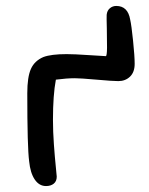

<svg xmlns="http://www.w3.org/2000/svg" viewBox="-20 -645 500 646"><path d="M134.8 -19Q111.8 -19 96.9 -41Q82 -63 78.1 -102.1Q71.8 -148.4 71.8 -331.1Q71.8 -385.7 84 -413.1Q96.2 -440.4 126 -453.1Q152.3 -462.9 204.1 -462.9Q230 -462.9 279.8 -459.5Q329.6 -456.1 335.9 -456.1Q339.8 -456.1 340.1 -484.4Q340.3 -512.7 339.4 -549.3Q338.4 -585.9 338.9 -595.2Q340.3 -609.4 349.6 -617.2Q358.9 -625 371.1 -625Q410.2 -625 418 -579.1Q422.4 -560.1 427.7 -508.1Q433.1 -456.1 433.1 -430.2Q433.1 -402.3 417.5 -387.2Q401.9 -372.1 377.9 -372.1Q359.4 -372.1 304.7 -377Q250 -381.8 231.9 -381.8Q204.6 -381.8 168 -377Q158.2 -325.2 158.2 -242.2Q158.2 -202.1 161.4 -158.2Q164.6 -114.3 167.7 -84.7Q170.9 -55.2 170.9 -50.8Q170.9 -35.2 160.9 -27.1Q150.9 -19 134.8 -19Z"/></svg>

Font: Shantell Sans Irregular
Style: Regular
Weight: 400
Designer: Stephen Nixon, Anya Danilova, Shantell Martin
Foundry: Arrow Type
Version: Version 1.006;[9816181b4]